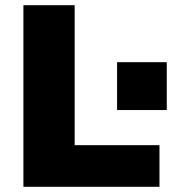

<svg xmlns="http://www.w3.org/2000/svg" viewBox="-20 -718 690 738"><path d="M70 0V-698H267V-160H593V0ZM430 -295V-479H621V-295Z"/></svg>

Font: Azeret Mono ExtraBold
Style: Regular
Weight: 800
Designer: Martin Vácha
Foundry: Displaay
Version: Version 1.002